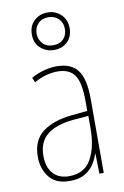

<svg xmlns="http://www.w3.org/2000/svg" viewBox="-90 -849 590 911"><g transform="rotate(-10 205.0 -393.0)"><path d="M203 -537Q272 -537 304 -495.5Q336 -454 336 -356V0H315L313 -96H311Q303 -69 286.5 -45Q270 -21 242.5 -5.5Q215 10 172 10Q104 10 72.5 -31Q41 -72 41 -129Q41 -208 92.5 -247.5Q144 -287 237 -296L310 -303V-351Q310 -441 284.5 -476.5Q259 -512 203 -512Q179 -512 150.5 -505Q122 -498 90 -480L80 -503Q108 -519 140 -528Q172 -537 203 -537ZM237 -273Q154 -265 111 -230.5Q68 -196 68 -129Q68 -74 95.5 -43.5Q123 -13 172 -13Q246 -13 278.5 -70.5Q311 -128 311 -220V-279ZM206 -615Q169 -615 141.5 -639Q114 -663 114 -705Q114 -747 140.5 -771.5Q167 -796 205 -796Q243 -796 269.5 -770.5Q296 -745 296 -705Q296 -664 270.5 -639.5Q245 -615 206 -615ZM206 -638Q237 -638 255 -656.5Q273 -675 273 -705Q273 -735 254 -754Q235 -773 205 -773Q173 -773 155 -753.5Q137 -734 137 -705Q137 -678 155 -658Q173 -638 206 -638Z"/></g></svg>

Font: Noto Sans Devanagari UI Condensed Thin
Style: Regular
Weight: 100
Width: 3
Designer: Jelle Bosma - Monotype Design Team
Foundry: Monotype Imaging Inc.
Version: Version 2.004; ttfautohint (v1.8.4.7-5d5b)